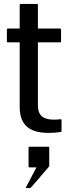

<svg xmlns="http://www.w3.org/2000/svg" viewBox="-20 -670 352 975"><path d="M292.5 -60V-5Q292.5 0 287.5 0.5Q179.5 14.5 129.8 -16.8Q80 -48 80 -126V-455H20Q15 -455 15 -460V-520Q15 -525 20 -525H80V-645Q80 -650 85 -650H167.5Q172.5 -650 172.5 -645V-525H285Q290 -525 290 -520V-460Q290 -455 285 -455H172.5V-136Q172.5 -88 202.2 -72.8Q232 -57.5 288 -64.5Q292.5 -65 292.5 -60ZM130 285H115Q110 285 112.5 280L165 180H130Q125 180 125 175V80Q125 75 130 75H225Q230 75 230 80V170Q230 175 225.5 180L139.5 280Q135 285 130 285Z"/></svg>

Font: MFEK Sans
Style: Regular
Weight: 400
Designer: Owen Earl
Foundry: indestructible type*
Version: Version 0.001; ttfautohint (v1.8.4.7-5d5b)